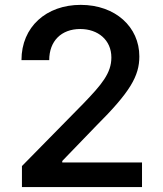

<svg xmlns="http://www.w3.org/2000/svg" viewBox="-20 -757 659 777"><path d="M68.8 0H554.7V-99.6H231.9V-105.5L369.1 -247.6C506.8 -384.8 543.9 -449.2 543.9 -528.8C543.9 -647.9 446.8 -737.3 306.6 -737.3C167.5 -737.3 66.9 -648.4 66.9 -513.7H179.2C179.2 -590.8 228 -639.6 304.7 -639.6C376.5 -639.6 430.7 -595.2 430.7 -524.4C430.7 -460.9 391.6 -415 317.4 -337.9L68.8 -85Z"/></svg>

Font: Raveo Medium
Style: Regular
Weight: 500
Designer: Jakub Foglar, Rasmus Andersson (Inter)
Foundry: Jakubfoglar.com
Version: Version 1.100;Glyphs 3.2.3 (3260)